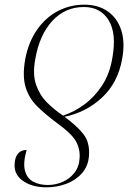

<svg xmlns="http://www.w3.org/2000/svg" viewBox="-20 -566 578 822"><path d="M341 -546Q400 -546 441 -517.5Q482 -489 499 -437Q516 -385 503 -314Q485 -212 417 -148.5Q349 -85 256 -66Q306 -30 335.5 6Q365 42 361 100Q358 145 331 175.5Q304 206 263.5 221Q223 236 179 236Q115 236 75 206Q35 176 44 123Q47 102 59.5 89Q72 76 94 76Q78 132 87 165Q96 198 122.5 212Q149 226 185 226Q217 226 247.5 213Q278 200 298.5 174Q319 148 321 109Q323 68 303 35.5Q283 3 223 -40Q176 -75 140.5 -109.5Q105 -144 90 -191.5Q75 -239 88 -313Q102 -386 138.5 -438.5Q175 -491 227.5 -518.5Q280 -546 341 -546ZM339 -536Q259 -536 204 -476.5Q149 -417 131 -313Q119 -249 134 -204.5Q149 -160 180 -128.5Q211 -97 250 -71Q298 -87 342 -119.5Q386 -152 418 -201.5Q450 -251 461 -318Q480 -423 445 -479.5Q410 -536 339 -536Z"/></svg>

Font: Noto Serif Display ExtraLight
Style: Italic
Weight: 200
Italic angle: -12°
Designer: Monotype Design Team
Foundry: Monotype Imaging Inc.
Version: Version 2.009